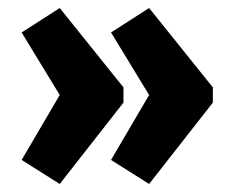

<svg xmlns="http://www.w3.org/2000/svg" viewBox="-20 -488 577 479"><path d="M129 -468 288 -270V-232L129 -29L34 -89L129 -251L34 -407ZM352 -468 511 -270V-232L352 -29L257 -89L352 -251L257 -407Z"/></svg>

Font: Exo 2 ExtraBold
Style: Regular
Weight: 800
Designer: Natanael Gama
Foundry: Natanael Gama
Version: Version 2.010